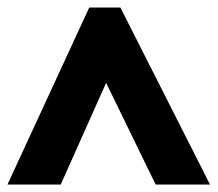

<svg xmlns="http://www.w3.org/2000/svg" viewBox="-23 -736 580 512"><path d="M-3 -244 215 -716H298L537 -244H392L260 -515L139 -244Z"/></svg>

Font: Noto Sans SemiCondensed Black
Style: Regular
Weight: 900
Width: 4
Designer: Monotype Design Team
Foundry: Monotype Imaging Inc.
Version: Version 2.013; ttfautohint (v1.8.4.7-5d5b)